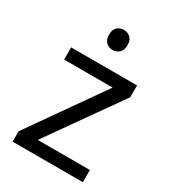

<svg xmlns="http://www.w3.org/2000/svg" viewBox="-180 -832 830 928"><g transform="rotate(30 235.0 -368.5)"><path d="M431 0H39V-58L327 -468H56V-536H424V-470L140 -68H431ZM236 -737Q256 -737 271.5 -723.5Q287 -710 287 -681Q287 -653 271.5 -639Q256 -625 236 -625Q214 -625 199 -639Q184 -653 184 -681Q184 -710 199 -723.5Q214 -737 236 -737Z"/></g></svg>

Font: Noto Sans Mende Kikakui
Style: Regular
Weight: 400
Designer: Monotype Design Team
Foundry: Monotype Imaging Inc.
Version: Version 2.003; ttfautohint (v1.8.4.7-5d5b)